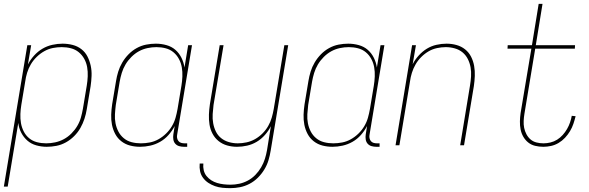

<svg xmlns="http://www.w3.org/2000/svg" viewBox="-40 -755 3060 998"><path d="M-20 215 102 -520H122L105 -420Q118 -445 137.5 -466.5Q157 -488 181 -502Q205 -516 232 -522Q259 -528 285 -528Q312 -528 337.5 -521.5Q363 -515 383 -499.5Q403 -484 414.5 -461.5Q426 -439 431.5 -413.5Q437 -388 436 -361Q435 -334 431 -307L411 -187Q407 -162 399 -137.5Q391 -113 378 -90Q365 -67 345.5 -47.5Q326 -28 302.5 -15Q279 -2 253.5 3Q228 8 203 8Q175 8 148.5 0.5Q122 -7 102.5 -24Q83 -41 70.5 -65Q58 -89 55 -116L0 215ZM200 -10Q223 -10 246.5 -15Q270 -20 291.5 -31.5Q313 -43 331 -61Q349 -79 361.5 -100Q374 -121 380.5 -144Q387 -167 391 -190L411 -310Q415 -334 416 -358.5Q417 -383 413 -406Q409 -429 398 -449Q387 -469 369.5 -483.5Q352 -498 329 -504Q306 -510 281 -510Q258 -510 235 -505.5Q212 -501 190.5 -489Q169 -477 151 -459.5Q133 -442 120.5 -421Q108 -400 101 -377Q94 -354 91 -331L71 -211Q67 -187 66 -162.5Q65 -138 69 -115Q73 -92 83.5 -71.5Q94 -51 111.5 -36.5Q129 -22 152 -16Q175 -10 200 -10Z M688 8Q661 8 636 1.5Q611 -5 591 -20.5Q571 -36 559 -58.5Q547 -81 542 -106.5Q537 -132 538 -159Q539 -186 543 -213L563 -333Q567 -358 574.5 -382.5Q582 -407 595.5 -430Q609 -453 628 -472.5Q647 -492 670.5 -505Q694 -518 719.5 -523Q745 -528 770 -528Q798 -528 825 -520.5Q852 -513 871.5 -496Q891 -479 903 -455Q915 -431 919 -404L938 -520H958L881 -56Q879 -47 880.5 -38Q882 -29 887.5 -22Q893 -15 901.5 -12.5Q910 -10 919 -10H933V8H916Q903 8 891 4.5Q879 1 871 -8Q863 -17 861 -30Q859 -43 861 -56L868 -100Q855 -75 836 -53.5Q817 -32 792.5 -18Q768 -4 741 2Q714 8 688 8ZM692 -10Q715 -10 738.5 -14.5Q762 -19 783.5 -31Q805 -43 823 -60.5Q841 -78 853.5 -99Q866 -120 872.5 -143Q879 -166 883 -189L903 -309Q907 -333 908 -357.5Q909 -382 905 -405Q901 -428 890 -448.5Q879 -469 861.5 -483.5Q844 -498 821 -504Q798 -510 773 -510Q750 -510 726.5 -505Q703 -500 682 -488.5Q661 -477 643 -459Q625 -441 612.5 -420Q600 -399 593 -376Q586 -353 582 -330L562 -210Q559 -186 557.5 -161.5Q556 -137 560.5 -114Q565 -91 575.5 -71Q586 -51 603.5 -36.5Q621 -22 644 -16Q667 -10 692 -10Z M1157 223Q1136 223 1116 221Q1096 219 1077.5 212.5Q1059 206 1043 195.5Q1027 185 1015.5 169.5Q1004 154 1000 135Q996 116 998 95H1017Q1015 113 1019 130Q1023 147 1033.5 160Q1044 173 1058 182Q1072 191 1088.5 196Q1105 201 1123 203Q1141 205 1158 205Q1181 205 1204 200Q1227 195 1248.5 183.5Q1270 172 1287.5 154Q1305 136 1317.5 114.5Q1330 93 1337 70.5Q1344 48 1348 25L1368 -99Q1356 -75 1337 -53.5Q1318 -32 1294.5 -18Q1271 -4 1244.5 2Q1218 8 1192 8Q1165 8 1140.5 1Q1116 -6 1096.5 -21.5Q1077 -37 1065 -59.5Q1053 -82 1049 -107.5Q1045 -133 1046 -159.5Q1047 -186 1051 -213L1102 -520H1122L1070 -210Q1067 -186 1065.5 -162Q1064 -138 1068 -115Q1072 -92 1082 -71.5Q1092 -51 1109.5 -37Q1127 -23 1149.5 -16.5Q1172 -10 1196 -10Q1218 -10 1241.5 -15Q1265 -20 1286 -32Q1307 -44 1324.5 -61.5Q1342 -79 1354 -100Q1366 -121 1372.5 -143.5Q1379 -166 1383 -189L1438 -520H1458L1367 28Q1363 53 1355.5 78Q1348 103 1334 126Q1320 149 1300.5 168.5Q1281 188 1257 200.5Q1233 213 1207.5 218Q1182 223 1157 223Z M1688 8Q1661 8 1636 1.5Q1611 -5 1591 -20.5Q1571 -36 1559 -58.5Q1547 -81 1542 -106.5Q1537 -132 1538 -159Q1539 -186 1543 -213L1563 -333Q1567 -358 1574.5 -382.5Q1582 -407 1595.5 -430Q1609 -453 1628 -472.5Q1647 -492 1670.5 -505Q1694 -518 1719.5 -523Q1745 -528 1770 -528Q1798 -528 1825 -520.5Q1852 -513 1871.5 -496Q1891 -479 1903 -455Q1915 -431 1919 -404L1938 -520H1958L1881 -56Q1879 -47 1880.5 -38Q1882 -29 1887.5 -22Q1893 -15 1901.5 -12.5Q1910 -10 1919 -10H1933V8H1916Q1903 8 1891 4.5Q1879 1 1871 -8Q1863 -17 1861 -30Q1859 -43 1861 -56L1868 -100Q1855 -75 1836 -53.5Q1817 -32 1792.5 -18Q1768 -4 1741 2Q1714 8 1688 8ZM1692 -10Q1715 -10 1738.5 -14.5Q1762 -19 1783.5 -31Q1805 -43 1823 -60.5Q1841 -78 1853.5 -99Q1866 -120 1872.5 -143Q1879 -166 1883 -189L1903 -309Q1907 -333 1908 -357.5Q1909 -382 1905 -405Q1901 -428 1890 -448.5Q1879 -469 1861.5 -483.5Q1844 -498 1821 -504Q1798 -510 1773 -510Q1750 -510 1726.5 -505Q1703 -500 1682 -488.5Q1661 -477 1643 -459Q1625 -441 1612.5 -420Q1600 -399 1593 -376Q1586 -353 1582 -330L1562 -210Q1559 -186 1557.5 -161.5Q1556 -137 1560.5 -114Q1565 -91 1575.5 -71Q1586 -51 1603.5 -36.5Q1621 -22 1644 -16Q1667 -10 1692 -10Z M2016 0 2102 -520H2122L2105 -421Q2117 -445 2136.5 -466.5Q2156 -488 2179 -502Q2202 -516 2228.5 -522Q2255 -528 2281 -528Q2308 -528 2333 -521Q2358 -514 2377.5 -498.5Q2397 -483 2408.5 -460.5Q2420 -438 2424.5 -412.5Q2429 -387 2428 -360.5Q2427 -334 2423 -307L2372 0H2352L2403 -310Q2407 -334 2408.5 -358Q2410 -382 2406 -405Q2402 -428 2391.5 -448.5Q2381 -469 2364 -483Q2347 -497 2324 -503.5Q2301 -510 2277 -510Q2255 -510 2231.5 -505Q2208 -500 2187.5 -488Q2167 -476 2149.5 -458.5Q2132 -441 2120 -420Q2108 -399 2101 -376.5Q2094 -354 2091 -331L2036 0Z M2784 8Q2762 8 2741.5 3Q2721 -2 2705.5 -14.5Q2690 -27 2680 -44.5Q2670 -62 2666 -82.5Q2662 -103 2662.5 -124.5Q2663 -146 2666 -167L2722 -502H2598L2599 -520H2725L2760 -735H2780L2745 -520H2949L2948 -502H2742L2686 -164Q2683 -146 2682 -127Q2681 -108 2684.5 -90.5Q2688 -73 2696.5 -57Q2705 -41 2718 -30Q2731 -19 2748.5 -14.5Q2766 -10 2785 -10Q2803 -10 2821.5 -14.5Q2840 -19 2856 -29Q2872 -39 2885 -53.5Q2898 -68 2907.5 -84.5Q2917 -101 2923 -118.5Q2929 -136 2932 -153L2952 -151Q2947 -131 2940.5 -111.5Q2934 -92 2923 -73.5Q2912 -55 2897 -39Q2882 -23 2863.5 -12Q2845 -1 2824.5 3.5Q2804 8 2784 8Z"/></svg>

Font: Iosevka Thin
Style: Italic
Weight: 100
Italic angle: -9°
Monospace: yes
Designer: Belleve Invis
Foundry: Belleve Invis
Version: Version 32.5.0; ttfautohint (v1.8.4)